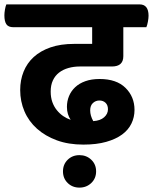

<svg xmlns="http://www.w3.org/2000/svg" viewBox="-57 -638 697 875"><path d="M305 217Q273 217 251.5 196Q230 175 230 143Q230 111 251.5 90Q273 69 305 69Q337 69 359 90Q381 111 381 143Q381 175 359 196Q337 217 305 217ZM505 -514V-382Q505 -335 453 -335H307Q279 -335 254.5 -328Q230 -321 212 -307Q194 -293 184 -271.5Q174 -250 174 -221Q174 -194 181.5 -173Q189 -152 202 -136Q215 -120 231 -109Q247 -98 265 -92Q257 -104 252.5 -118.5Q248 -133 248 -151Q248 -177 257.5 -200Q267 -223 285.5 -240.5Q304 -258 332 -268Q360 -278 397 -278Q474 -278 515 -237.5Q556 -197 556 -137Q556 -104 542 -75Q528 -46 499.5 -25Q471 -4 427 8.5Q383 21 323 21Q255 21 202 1.5Q149 -18 111.5 -51.5Q74 -85 54.5 -130.5Q35 -176 35 -228Q35 -273 50.5 -311.5Q66 -350 96.5 -378Q127 -406 173 -422Q219 -438 281 -438H363V-514H4Q-19 -514 -28 -527.5Q-37 -541 -37 -568Q-37 -579 -34.5 -594Q-32 -609 -28 -618H579Q620 -618 620 -566Q620 -555 617 -539Q614 -523 610 -514ZM354 -135Q354 -111 368 -86Q400 -88 417.5 -103.5Q435 -119 435 -140Q435 -159 424 -169.5Q413 -180 396 -180Q379 -180 366.5 -168.5Q354 -157 354 -135Z"/></svg>

Font: Baloo 2
Style: Bold
Weight: 700
Designer: Sarang Kulkarni and Ek Type
Foundry: Ek Type
Version: Version 1.640;hotconv 1.0.111;makeotfexe 2.5.65597; ttfautoh